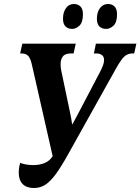

<svg xmlns="http://www.w3.org/2000/svg" viewBox="-20 -933 704 963"><path d="M150 10Q113 10 93.5 -10Q74 -30 74 -67Q74 -91 81 -116Q112 -105 146 -105Q179 -105 204 -115.5Q229 -126 243 -148L244 -150L141 -604Q134 -638 122.5 -651.5Q111 -665 87 -665H81L92 -714H360L349 -665H336Q306 -665 295 -649.5Q284 -634 284 -612Q284 -594 287 -580L330 -375Q338 -338 342 -308Q350 -322 357 -335Q364 -348 373 -365L480 -569Q490 -588 496 -603.5Q502 -619 502 -632Q502 -649 491 -657Q480 -665 462 -665H451L461 -714H664L653 -665H645Q620 -665 603 -649Q586 -633 560 -586L321 -158Q286 -95 259 -58.5Q232 -22 206.5 -6Q181 10 150 10ZM513 -788Q491 -788 478.5 -800.5Q466 -813 466 -839Q466 -872 481.5 -892.5Q497 -913 522 -913Q542 -913 554.5 -900.5Q567 -888 567 -862Q567 -821 549.5 -804.5Q532 -788 513 -788ZM342 -788Q321 -788 308.5 -800.5Q296 -813 296 -839Q296 -872 311 -892.5Q326 -913 351 -913Q371 -913 383.5 -900.5Q396 -888 396 -862Q396 -821 378.5 -804.5Q361 -788 342 -788Z"/></svg>

Font: Noto Serif ExtraCondensed
Style: Bold Italic
Weight: 700
Width: 2
Italic angle: -12°
Designer: Monotype Design Team
Foundry: Monotype Imaging Inc.
Version: Version 2.013; ttfautohint (v1.8.4.7-5d5b)